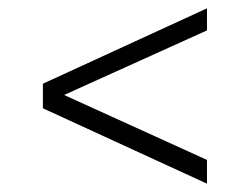

<svg xmlns="http://www.w3.org/2000/svg" viewBox="-20 -566 600 461"><path d="M477 -546V-493L103 -324L83 -329V-365ZM477 -182V-125L83 -306V-340L103 -352Z"/></svg>

Font: Roboto Serif 20pt ExtraLight
Style: Regular
Weight: 250
Version: Version 1.008